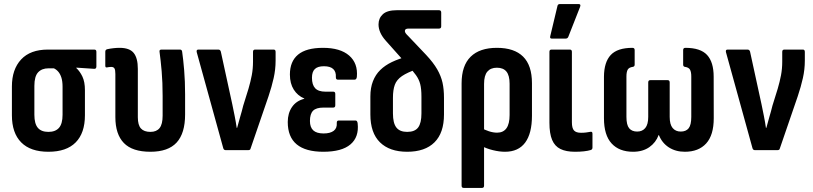

<svg xmlns="http://www.w3.org/2000/svg" viewBox="-20 -735 3979 940"><path d="M217.1 8Q129.3 8 83.8 -37.9Q38.3 -83.8 38.3 -170.7V-311.6Q38.3 -395.4 83.4 -443.9Q128.4 -492.3 214.7 -492.3H441.5Q451.9 -492.3 451.9 -481.4V-409.4Q451.9 -403.9 449.1 -400.7Q446.4 -397.5 441.5 -398L353.6 -403.9V-401.9Q371.2 -385.8 383.5 -360Q395.8 -334.2 395.8 -293.5V-170.7Q395.8 -83.8 350.6 -37.9Q305.3 8 217.1 8ZM217.1 -89.3Q251.4 -89.3 268.9 -109.2Q286.3 -129.2 286.3 -173.1V-310.1Q286.3 -337.3 280.5 -355.3Q274.7 -373.2 265.3 -384Q256 -394.9 243.8 -400.5H217.1Q184.8 -400.5 166.5 -380.8Q148.3 -361.2 148.3 -314.3V-173.1Q148.3 -129.2 165.3 -109.2Q182.2 -89.3 217.1 -89.3Z M716.5 8Q627.9 8 586.4 -34.9Q544.8 -77.8 544.8 -161.7V-372.6Q544.8 -392.8 540.3 -400.1Q535.7 -407.4 524.2 -407.4Q518.6 -407.4 513.6 -406.6Q508.5 -405.9 503 -404.9Q495.5 -403.4 495.5 -413.4V-482Q495.5 -492.4 506.4 -494.4Q519.8 -497.3 535.2 -499Q550.6 -500.8 565.4 -500.8Q614.5 -500.8 634.6 -475.7Q654.8 -450.6 654.8 -397.8V-161.1Q654.8 -122.6 670 -106Q685.2 -89.3 716.5 -89.3Q746.3 -89.3 761.3 -108Q776.2 -126.6 776.2 -168.7V-265Q776.2 -331.6 771.5 -386.2Q766.7 -440.7 761.2 -480.4Q758.7 -492.3 770.6 -492.3H860.8Q870.2 -492.3 871.7 -482.4Q877.2 -444.8 881.7 -390.9Q886.2 -337 886.2 -272.9V-174.4Q886.2 -82.3 844.7 -37.1Q803.2 8 716.5 8Z M1084.6 0Q1076.2 0 1073.2 -8.9L943.2 -479.4Q940.2 -492.3 951.1 -492.3H1048.7Q1058.1 -492.3 1061.1 -482.4L1117.2 -224.7Q1123.2 -195.6 1129 -166.6Q1134.8 -137.5 1138.9 -109H1140.9Q1147.9 -136.6 1156 -163.5Q1164.1 -190.3 1170.7 -217.5L1196.6 -300.8Q1206.7 -335.3 1212.7 -366.8Q1218.7 -398.2 1218.7 -433.2V-481.4Q1218.7 -492.3 1229.2 -492.3H1319.8Q1329.3 -492.3 1329.3 -480.9V-438Q1329.3 -395 1319.8 -352.7Q1310.3 -310.3 1294.7 -263.9L1207 -8.4Q1205.5 0 1196.1 0Z M1562.9 8Q1476.4 8 1432.6 -28.2Q1388.8 -64.5 1388.8 -137.8Q1388.8 -180.4 1409.5 -210.9Q1430.2 -241.4 1469.7 -251.4V-252.8Q1437.2 -266.3 1418.2 -296.3Q1399.3 -326.4 1399.3 -370Q1399.3 -434.4 1439.3 -467.6Q1479.4 -500.8 1561.4 -500.8Q1645.9 -500.8 1689.5 -462.9Q1733 -425 1727.1 -358.9Q1725.6 -344.9 1715.6 -344.9H1634.2Q1623.8 -344.9 1624.3 -357.9Q1625.8 -383.6 1611.4 -397.1Q1597 -410.7 1565.8 -410.7Q1535.6 -410.7 1521.5 -397.1Q1507.3 -383.5 1507.3 -354.2Q1507.3 -320 1523 -303.1Q1538.7 -286.2 1573.5 -286.2H1611.6Q1621.5 -286.2 1621.5 -275.3V-219.7Q1621.5 -208.3 1611.6 -208.3H1563.6Q1527.7 -208.3 1512.5 -192.7Q1497.4 -177 1497.4 -142.7Q1497.4 -111.9 1513.7 -96.7Q1530.1 -81.6 1564.4 -81.6Q1596.6 -81.6 1613.7 -94.5Q1630.8 -107.4 1628.8 -133.1Q1628.4 -145 1638.3 -145H1720.7Q1729.6 -145 1731.1 -130.1Q1738.1 -63.9 1695.7 -28Q1653.4 8 1562.9 8Z M1973.5 8Q1887.3 8 1840.3 -38.2Q1793.3 -84.3 1793.3 -174.7V-262.6Q1793.3 -305.4 1806 -337.6Q1818.6 -369.8 1841.9 -392.5Q1865.3 -415.3 1898.5 -431.2Q1931.7 -447 1973 -458.2L2023.9 -397.5Q1974.2 -380.4 1948 -362.5Q1921.9 -344.6 1912.9 -319.7Q1903.8 -294.8 1903.8 -256V-179.7Q1903.8 -132.3 1920.5 -110.8Q1937.2 -89.3 1973.5 -89.3Q2010.9 -89.3 2027.1 -110.8Q2043.3 -132.3 2043.3 -179.7V-261.8Q2043.3 -299.9 2037.3 -323.2Q2031.3 -346.5 2016.5 -367.1Q2001.6 -387.8 1975.3 -416.1L1869.7 -534.5Q1851.6 -554.5 1842.4 -574.7Q1833.2 -594.9 1833.2 -615.3Q1833.2 -645.7 1854.4 -665.4Q1875.6 -685 1923 -685H2129.2Q2140.1 -685 2140.1 -673.6V-606.1Q2140.1 -595.1 2129.2 -595.1H1979.8Q1962.1 -595.1 1962.1 -583.1Q1962.1 -577.5 1966.9 -571.2Q1971.7 -564.9 1979.3 -557.8L2066.2 -466.3Q2101.7 -428.3 2120.5 -395.6Q2139.2 -363 2146.5 -330.3Q2153.7 -297.6 2153.7 -256V-174.7Q2153.7 -84.3 2107.2 -38.2Q2060.8 8 1973.5 8Z M2250.3 185Q2239.9 185 2239.9 174.1V-326.5Q2239.9 -413.8 2284.2 -457.3Q2328.4 -500.8 2412.7 -500.8Q2497.8 -500.8 2541.1 -457.8Q2584.4 -414.8 2584.4 -327.5V-168.6Q2584.4 -81.6 2551.1 -36.8Q2517.8 8 2452.5 8Q2425 8 2393.3 0.2Q2361.6 -7.5 2336.5 -21L2335.5 -109.2Q2353.2 -99.1 2373.8 -92.3Q2394.5 -85.5 2413.7 -85.5Q2444 -85.5 2459.5 -107Q2474.9 -128.5 2474.9 -172V-325Q2474.9 -365.6 2459.5 -384.5Q2444 -403.5 2412.7 -403.5Q2382.3 -403.5 2366.1 -384.5Q2349.9 -365.6 2349.9 -324V174.1Q2349.9 185 2339.5 185Z M2794.9 8Q2751.5 8 2723.9 -5.5Q2696.2 -19 2683.1 -50Q2669.9 -81.1 2669.9 -134.2V-481.4Q2669.9 -492.3 2680.3 -492.3H2769.5Q2779.9 -492.3 2779.9 -481.4V-136.6Q2779.9 -107.5 2790.2 -96.2Q2800.5 -84.9 2824.6 -84.9Q2838.2 -84.9 2849.7 -86.4Q2861.2 -87.9 2871.7 -89.9Q2880.6 -91.4 2880.6 -80V-12.3Q2880.6 -2.9 2871.7 -0.4Q2858.3 3.6 2839 5.8Q2819.6 8 2794.9 8ZM2681.7 -546Q2670.9 -546 2673.8 -557.4L2709.1 -705.3Q2710.1 -710.7 2713.3 -713Q2716.5 -715.2 2722 -715.2H2812.6Q2825.4 -715.2 2820 -701.4L2762.2 -554.4Q2758.7 -546 2748.8 -546Z M3079.4 8Q3011.6 8 2974.3 -32.7Q2936.9 -73.4 2936.9 -156.3V-359.6Q2937.4 -430.8 2970.1 -465.8Q3002.8 -500.8 3076.3 -500.8Q3087.2 -500.8 3087.2 -489.8V-418.7Q3087.2 -409.3 3078.7 -407.8Q3059.5 -405.2 3053.2 -394.1Q3046.9 -382.9 3046.9 -360.3V-162.7Q3046.9 -123.2 3060.3 -107Q3073.7 -90.9 3099.5 -90.9Q3124.8 -90.9 3139.2 -108.3Q3153.6 -125.8 3153.6 -162.7V-331.2Q3153.6 -342.6 3163.6 -342.6H3248.8Q3258.7 -342.6 3258.7 -331.2V-162.7Q3258.7 -125.8 3273.1 -108.3Q3287.6 -90.9 3312.8 -90.9Q3338.7 -90.9 3351.5 -107Q3364.4 -123.2 3364.4 -162.7V-360.3Q3364.4 -382.9 3358.1 -394.1Q3351.8 -405.2 3332.6 -407.8Q3324.6 -409.3 3324.6 -418.7V-489.8Q3324.6 -500.8 3335.5 -500.8Q3409.6 -500.8 3441.8 -465.8Q3474 -430.8 3474 -359.6L3474.4 -156.3Q3474.4 -73.4 3437.3 -32.7Q3400.2 8 3333 8Q3287.7 8 3254.5 -13.5Q3221.3 -35 3205.9 -73.6H3204.4Q3191.1 -37.1 3158.9 -14.5Q3126.7 8 3079.4 8Z M3675.6 0Q3667.2 0 3664.2 -8.9L3534.2 -479.4Q3531.2 -492.3 3542.1 -492.3H3639.7Q3649.1 -492.3 3652.1 -482.4L3708.2 -224.7Q3714.2 -195.6 3720 -166.6Q3725.8 -137.5 3729.9 -109H3731.9Q3738.9 -136.6 3747 -163.5Q3755.1 -190.3 3761.7 -217.5L3787.6 -300.8Q3797.7 -335.3 3803.7 -366.8Q3809.7 -398.2 3809.7 -433.2V-481.4Q3809.7 -492.3 3820.2 -492.3H3910.8Q3920.3 -492.3 3920.3 -480.9V-438Q3920.3 -395 3910.8 -352.7Q3901.3 -310.3 3885.7 -263.9L3798 -8.4Q3796.5 0 3787.1 0Z"/></svg>

Font: Sofia Sans Condensed
Style: Regular
Weight: 400
Designer: Botio Nikoltchev, Ani Petrova
Foundry: lettersoup
Version: Version 4.100